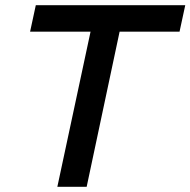

<svg xmlns="http://www.w3.org/2000/svg" viewBox="-20 -720 734 740"><path d="M96 -598 118 -700H694L672 -598H441L314 0H201L329 -598Z"/></svg>

Font: Rosa Sans Medium
Style: Italic
Weight: 500
Italic angle: -12°
Designer: Pentagram / MCKL
Foundry: Pentagram / MCKL
Version: Version 1.005;September 16, 2019;FontCreator 11.5.0.2425 64-